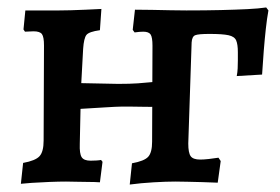

<svg xmlns="http://www.w3.org/2000/svg" viewBox="-20 -487 752 515"><path d="M36 6 42 -50Q75 -56 86 -68Q97 -80 97 -110L98 -365Q98 -388 92.5 -395.5Q87 -403 70 -403Q65 -403 58 -402.5Q51 -402 47 -402L43 -408L48 -459Q67 -459 94.5 -459Q122 -459 139 -459Q151 -459 170 -459.5Q189 -460 210.5 -461Q232 -462 252 -463L248 -406Q219 -402 212 -393.5Q205 -385 203 -356L198 -264L297 -262Q329 -262 350 -263.5Q371 -265 402 -268L397 -201Q388 -200 370 -200.5Q352 -201 334.5 -201Q317 -201 304 -201Q294 -201 262 -199Q230 -197 196 -195L194 -101Q193 -75 199 -65.5Q205 -56 223 -56Q230 -56 238.5 -56.5Q247 -57 251 -58L255 -53L248 2Q234 1 216.5 1Q199 1 183.5 0.5Q168 0 157 0Q139 0 113 1Q87 2 65 3.5Q43 5 36 6ZM328 8 334 -49Q367 -55 377.5 -66.5Q388 -78 388 -107L389 -364Q389 -387 384 -394.5Q379 -402 364 -402Q359 -402 353.5 -401.5Q348 -401 341 -400L336 -407L342 -461Q363 -461 388 -460.5Q413 -460 437.5 -459.5Q462 -459 480 -459Q531 -459 572 -460Q613 -461 643.5 -462.5Q674 -464 694 -467L700 -459Q696 -437 693 -409.5Q690 -382 687.5 -351Q685 -320 683 -287L615 -283Q617 -293 617.5 -303.5Q618 -314 618 -325Q618 -336 618 -347Q618 -368 613.5 -378.5Q609 -389 593 -392.5Q577 -396 542 -396Q512 -396 503.5 -392.5Q495 -389 494 -373L485 -102Q485 -77 491.5 -68Q498 -59 517 -59Q526 -59 540 -60.5Q554 -62 566 -64L572 -55L564 3Q544 2 522.5 1.5Q501 1 482 0.5Q463 0 450 0Q426 0 392 2Q358 4 328 8Z"/></svg>

Font: Alegreya SemiBold
Style: Regular
Weight: 600
Designer: Juan Pablo del Peral
Foundry: Huerta Tipografica
Version: Version 2.009